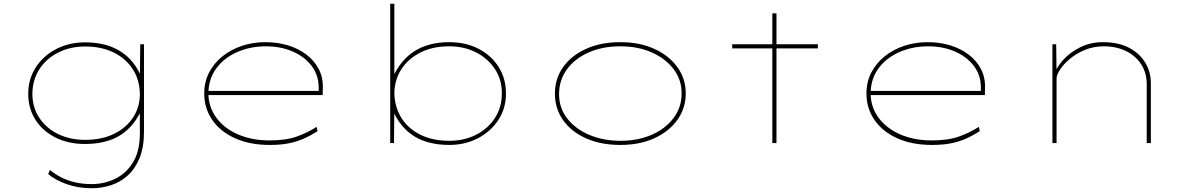

<svg xmlns="http://www.w3.org/2000/svg" viewBox="-20 -760 6354 1020"><path d="M469 240Q394 240 333.5 218Q273 196 236 165L245 143Q272 165 305 182Q338 199 378.5 208.5Q419 218 467 218Q533 218 591.5 190Q650 162 686.5 102.5Q723 43 723 -51V-183H735Q705 -116 661 -74.5Q617 -33 560 -14Q503 5 432 5Q344 5 275.5 -29Q207 -63 168.5 -123.5Q130 -184 130 -262Q130 -340 170 -402Q210 -464 278.5 -499.5Q347 -535 432 -535Q474 -535 512.5 -528Q551 -521 584.5 -506Q618 -491 646 -468.5Q674 -446 696.5 -414Q719 -382 735 -341L723 -342L725 -525H745V-61Q745 22 721.5 79.5Q698 137 658.5 172.5Q619 208 569.5 224Q520 240 469 240ZM432 -17Q521 -17 586 -49Q651 -81 687 -136Q723 -191 723 -260Q722 -336 685 -393Q648 -450 583 -481.5Q518 -513 432 -513Q354 -513 290.5 -481.5Q227 -450 190 -393.5Q153 -337 152 -262Q152 -190 188.5 -134.5Q225 -79 288.5 -48Q352 -17 432 -17Z M1413 10Q1307 10 1228.5 -25.5Q1150 -61 1107.5 -123Q1065 -185 1065 -263Q1065 -325 1091 -375Q1117 -425 1162 -461Q1207 -497 1265.5 -516.5Q1324 -536 1390 -536Q1454 -536 1510 -519Q1566 -502 1608 -470Q1650 -438 1673.5 -393Q1697 -348 1695 -291L1694 -255H1077V-277H1683L1673 -270V-295Q1673 -361 1635 -410.5Q1597 -460 1533.5 -487Q1470 -514 1393 -514Q1311 -514 1241.5 -484Q1172 -454 1130 -398Q1088 -342 1087 -263Q1088 -191 1129.5 -134.5Q1171 -78 1244.5 -46Q1318 -14 1412 -14Q1502 -14 1560.5 -36Q1619 -58 1662 -86L1667 -63Q1629 -39 1592.5 -23Q1556 -7 1513.5 1.5Q1471 10 1413 10Z M2366 10Q2313 10 2266.5 -1Q2220 -12 2181.5 -35.5Q2143 -59 2113 -96Q2083 -133 2063 -184L2075 -183L2073 0H2053V-740H2075V-342H2063Q2086 -393 2116 -429.5Q2146 -466 2184 -489.5Q2222 -513 2267.5 -524.5Q2313 -536 2366 -536Q2455 -536 2523 -500.5Q2591 -465 2629.5 -403.5Q2668 -342 2668 -263Q2668 -185 2628 -123.5Q2588 -62 2520 -26Q2452 10 2366 10ZM2366 -12Q2445 -12 2508 -43.5Q2571 -75 2608.5 -132Q2646 -189 2646 -263Q2647 -335 2610 -392Q2573 -449 2509.5 -481.5Q2446 -514 2366 -514Q2278 -514 2212.5 -480.5Q2147 -447 2111.5 -391Q2076 -335 2075 -265Q2077 -189 2113.5 -132Q2150 -75 2215 -43.5Q2280 -12 2366 -12Z M3276 10Q3172 10 3093.5 -25Q3015 -60 2971.5 -121.5Q2928 -183 2928 -263Q2928 -342 2971.5 -403.5Q3015 -465 3093.5 -500.5Q3172 -536 3276 -536Q3378 -536 3456 -500.5Q3534 -465 3578.5 -403.5Q3623 -342 3623 -263Q3623 -185 3578.5 -123Q3534 -61 3456 -25.5Q3378 10 3276 10ZM3276 -12Q3368 -12 3441 -43.5Q3514 -75 3557.5 -132Q3601 -189 3601 -263Q3602 -335 3559 -392Q3516 -449 3442.5 -481.5Q3369 -514 3276 -514Q3181 -514 3107.5 -481.5Q3034 -449 2992.5 -392.5Q2951 -336 2950 -263Q2949 -189 2992 -132.5Q3035 -76 3109.5 -44Q3184 -12 3276 -12Z M4083 0V-689H4105V0ZM3870 -503V-525H4325V-503Z M4931 10Q4825 10 4746.5 -25.5Q4668 -61 4625.5 -123Q4583 -185 4583 -263Q4583 -325 4609 -375Q4635 -425 4680 -461Q4725 -497 4783.5 -516.5Q4842 -536 4908 -536Q4972 -536 5028 -519Q5084 -502 5126 -470Q5168 -438 5191.5 -393Q5215 -348 5213 -291L5212 -255H4595V-277H5201L5191 -270V-295Q5191 -361 5153 -410.5Q5115 -460 5051.5 -487Q4988 -514 4911 -514Q4829 -514 4759.5 -484Q4690 -454 4648 -398Q4606 -342 4605 -263Q4606 -191 4647.5 -134.5Q4689 -78 4762.5 -46Q4836 -14 4930 -14Q5020 -14 5078.5 -36Q5137 -58 5180 -86L5185 -63Q5147 -39 5110.5 -23Q5074 -7 5031.5 1.5Q4989 10 4931 10Z M5571 0V-525H5591L5593 -364L5579 -360Q5591 -400 5627 -440.5Q5663 -481 5718 -508.5Q5773 -536 5839 -536Q5921 -536 5977.5 -506.5Q6034 -477 6064 -427.5Q6094 -378 6094 -318V0H6072V-311Q6072 -373 6042.5 -418.5Q6013 -464 5961.5 -489Q5910 -514 5844 -514Q5790 -514 5744 -495Q5698 -476 5664 -447.5Q5630 -419 5611.5 -390.5Q5593 -362 5593 -343V0H5583Q5581 0 5578 0Q5575 0 5571 0Z"/></svg>

Font: Lexend Zetta Thin
Style: Regular
Weight: 250
Version: Version 1.007